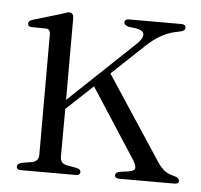

<svg xmlns="http://www.w3.org/2000/svg" viewBox="-40 -477 542 518"><g transform="rotate(5 231.0 -218.0)"><path d="M34.5 0Q23 0 23 -9Q23 -16.5 35.5 -20L63 -24.5Q80.5 -28 80.5 -45.5V-371.5Q80.5 -386 69 -386.5L29 -387Q19.5 -388 19.5 -395.5Q19.5 -403 30 -406.5L107 -429.5Q113.5 -431.5 118.5 -433.5Q123.5 -435.5 127 -435.5Q139 -435.5 139.5 -421.5V-199.5L317 -367.5Q332.5 -382.5 331.8 -393.5Q331 -404.5 311.5 -408L291.5 -410.5Q278 -414 278 -421.5Q278 -430.5 290.5 -430.5H431.5Q443.5 -430.5 443.5 -421.5Q443.5 -417 439.8 -414Q436 -411 423 -408.5Q380 -401.5 339.5 -363L252.5 -281L400.5 -56Q412.5 -38 422.8 -30.8Q433 -23.5 449 -20Q462 -16 462 -8.5Q462 0 450.5 0H300.5Q289 0 289 -9Q289 -17 302.5 -19L324.5 -22Q341 -24.5 341.5 -33.2Q342 -42 330 -59.5L211.5 -242.5L139.5 -175L139 -46Q139 -27.5 156.5 -24L184 -19Q195 -16.5 195 -9Q195 0 183.5 0Z"/></g></svg>

Font: Fraunces 144pt Soft Light
Style: Regular
Weight: 300
Version: Version 1.000;[0bf87f6ff]